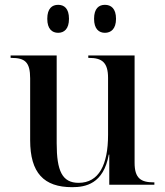

<svg xmlns="http://www.w3.org/2000/svg" viewBox="-20 -766 684 796"><path d="M415 -630C440 -630 461 -646 461 -688C461 -731 440 -746 415 -746C390 -746 370 -731 370 -688C370 -646 390 -630 415 -630ZM221 -630C246 -630 266 -646 266 -688C266 -731 246 -746 221 -746C196 -746 176 -731 176 -688C176 -646 196 -630 221 -630ZM279 10C334 10 409 -3 431 -125H433V0H620V-10H617C564 -10 538 -27 538 -91V-536H346V-526H349C402 -526 428 -508 428 -443V-207C428 -83 390 -8 306 -8C238 -8 215 -57 215 -172V-536H24V-526H27C84 -526 105 -508 105 -441V-185C105 -49 162 10 279 10Z"/></svg>

Font: Noto Serif Display Medium
Style: Regular
Weight: 500
Designer: Monotype Design Team
Foundry: Monotype Imaging Inc.
Version: Version 2.009